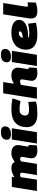

<svg xmlns="http://www.w3.org/2000/svg" viewBox="1667 -2497 840 4214"><g transform="rotate(-90 2087.0 -390.0)"><path d="M883 10Q813 10 766.5 -21.5Q720 -53 720 -116Q720 -129 724.5 -160Q729 -191 735.5 -227Q742 -263 746.5 -292Q751 -321 751 -330Q751 -347 741 -357.5Q731 -368 709 -368Q697 -368 683.5 -364Q670 -360 653 -350Q653 -347 651 -334.5Q649 -322 648 -318Q635 -239 622.5 -159Q610 -79 597 0H352Q360 -49 369 -103.5Q378 -158 385.5 -206.5Q393 -255 398 -288Q403 -321 403 -327Q403 -370 359 -370Q338 -370 306 -356L251 0H3L90 -550H313L304 -494Q364 -529 411.5 -544.5Q459 -560 502 -560Q563 -560 594.5 -539Q626 -518 639 -486Q677 -512 707 -528Q737 -544 767 -552Q797 -560 836 -560Q896 -560 934.5 -540.5Q973 -521 991.5 -489Q1010 -457 1010 -420Q1010 -406 1005.5 -375Q1001 -344 994.5 -308Q988 -272 983 -241.5Q978 -211 978 -199Q978 -180 994 -180Q1003 -180 1012 -181L1005 -5Q983 2 948.5 6Q914 10 883 10Z M1292 -790Q1359 -790 1389.5 -767Q1420 -744 1420 -702Q1420 -634 1373 -602Q1326 -570 1256 -570Q1188 -570 1157.5 -593Q1127 -616 1127 -659Q1127 -719 1167.5 -754.5Q1208 -790 1292 -790ZM1044 0 1132 -550H1379L1292 0Z M1700 10Q1544 10 1473.5 -51Q1403 -112 1403 -224Q1403 -383 1498.5 -471.5Q1594 -560 1797 -560Q1858 -560 1923 -553Q1988 -546 2036 -534L1976 -360Q1921 -372 1875 -376.5Q1829 -381 1790 -381Q1719 -381 1688.5 -344.5Q1658 -308 1658 -255Q1658 -217 1686.5 -195Q1715 -173 1773 -173Q1815 -173 1856.5 -176Q1898 -179 1957 -190L1965 -21Q1904 -2 1832 4Q1760 10 1700 10Z M2678 -197Q2678 -180 2694 -180Q2703 -180 2712 -181L2705 -5Q2682 2 2648.5 6Q2615 10 2584 10Q2513 10 2466.5 -22.5Q2420 -55 2420 -115Q2420 -124 2423.5 -146.5Q2427 -169 2431.5 -198Q2436 -227 2441 -255Q2446 -283 2449 -304.5Q2452 -326 2452 -333Q2452 -370 2410 -370Q2395 -370 2373.5 -364.5Q2352 -359 2331 -350L2275 0H2027L2146 -740H2393L2356 -506Q2412 -536 2452 -548Q2492 -560 2539 -560Q2629 -560 2669.5 -518Q2710 -476 2710 -418Q2710 -404 2705 -372Q2700 -340 2694 -303.5Q2688 -267 2683 -237Q2678 -207 2678 -197Z M2992 -790Q3059 -790 3089.5 -767Q3120 -744 3120 -702Q3120 -634 3073 -602Q3026 -570 2956 -570Q2888 -570 2857.5 -593Q2827 -616 2827 -659Q2827 -719 2867.5 -754.5Q2908 -790 2992 -790ZM2744 0 2832 -550H3079L2992 0Z M3695 -22Q3631 -6 3563 2Q3495 10 3425 10Q3273 10 3188.5 -52.5Q3104 -115 3104 -232Q3104 -329 3145.5 -403Q3187 -477 3272 -518.5Q3357 -560 3487 -560Q3613 -560 3685.5 -515.5Q3758 -471 3758 -393Q3758 -311 3683 -259Q3608 -207 3470 -197Q3438 -195 3411 -195Q3384 -195 3362 -197Q3373 -179 3400 -173Q3427 -167 3478 -167Q3504 -167 3557.5 -173Q3611 -179 3674 -195ZM3464 -397Q3429 -397 3401 -374Q3373 -351 3360 -310Q3367 -311 3373.5 -311.5Q3380 -312 3387 -313Q3443 -317 3474 -332Q3505 -347 3505 -368Q3505 -397 3464 -397Z M3880 -740H4128L4048 -241Q4047 -234 4046.5 -229.5Q4046 -225 4046 -221Q4046 -197 4076 -197Q4090 -197 4105 -199.5Q4120 -202 4143 -207L4137 -22Q4093 -8 4044 1Q3995 10 3944 10Q3866 10 3827 -23.5Q3788 -57 3788 -132Q3788 -149 3790.5 -167.5Q3793 -186 3796 -207Z"/></g></svg>

Font: Georama Extended Black
Style: Italic
Weight: 900
Width: 7
Italic angle: -9°
Designer: Jean-Baptiste Levee
Foundry: Production Type
Version: Version 1.000